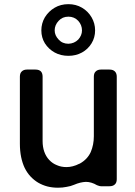

<svg xmlns="http://www.w3.org/2000/svg" viewBox="-20 -874 635 900"><path d="M300.8 -612.3Q264.6 -612.3 236.3 -627.9Q208 -643.6 190.4 -670.9Q173.8 -698.2 173.8 -731.4Q173.8 -764.6 190.4 -793Q208 -821.3 236.3 -837.9Q264.6 -854.5 300.8 -854.5Q335.9 -854.5 364.3 -837.9Q392.6 -821.3 409.2 -793Q425.8 -764.6 425.8 -731.4Q425.8 -698.2 409.2 -670.9Q392.6 -643.6 364.3 -627.9Q335.9 -612.3 300.8 -612.3ZM300.8 -668.9Q328.1 -669.9 346.7 -688.5Q364.3 -708 364.3 -731.4Q364.3 -756.8 346.7 -776.4Q328.1 -795.9 300.8 -795.9Q272.5 -795.9 254.9 -776.4Q236.3 -756.8 236.3 -731.4Q236.3 -708 254.9 -688.5Q272.5 -668.9 300.8 -668.9ZM493.2 -1Q509.8 -1 518.6 -9.8Q527.3 -17.6 527.3 -34.2Q527.3 -194.3 527.3 -514.6Q527.3 -530.3 518.6 -539.1Q509.8 -547.9 493.2 -547.9Q480.5 -547.9 453.1 -547.9Q437.5 -547.9 428.7 -539.1Q419.9 -531.2 419.9 -514.6Q419.9 -420.9 419.9 -235.4Q419.9 -195.3 405.3 -161.1Q389.6 -127 354.5 -107.4Q353.5 -107.4 352.5 -106.4Q351.6 -106.4 351.6 -106.4Q336.9 -98.6 321.3 -94.7Q306.6 -90.8 292 -90.8Q266.6 -90.8 247.1 -99.6Q226.6 -107.4 210.9 -124Q195.3 -140.6 187.5 -163.1Q179.7 -185.5 179.7 -212.9Q179.7 -313.5 179.7 -514.6Q179.7 -530.3 171.9 -539.1Q163.1 -547.9 146.5 -547.9Q132.8 -547.9 106.4 -547.9Q90.8 -547.9 82 -539.1Q73.2 -531.2 73.2 -514.6Q73.2 -409.2 73.2 -200.2Q73.2 -167 79.1 -137.7Q85 -109.4 95.7 -86.9Q107.4 -63.5 123 -46.9Q139.6 -29.3 159.2 -17.6Q179.7 -5.9 202.1 0Q225.6 5.9 252 5.9Q273.4 5.9 292 2Q311.5 -1 327.1 -7.8Q356.4 -20.5 382.8 -21.5Q408.2 -21.5 434.6 -5.9Q438.5 -3.9 443.4 -2.9Q448.2 -1 454.1 -1Q455.1 -1 455.1 -1Q464.8 -1 474.6 -1Q484.4 -1 493.2 -1Z"/></svg>

Font: DeepSea
Style: Medium
Weight: 500
Designer: Stem
Version: Version 3.019;git-0a5106e0b